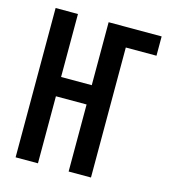

<svg xmlns="http://www.w3.org/2000/svg" viewBox="-109 -824 813 913"><g transform="rotate(15 297.0 -367.5)"><path d="M52 0V-735H162V-425H313V-735H574V-640H423V0H313V-330H162V0Z"/></g></svg>

Font: Iosevka QP
Style: Bold
Weight: 700
Designer: Belleve Invis
Foundry: Belleve Invis
Version: Version 20.0.0; ttfautohint (v1.8.4)